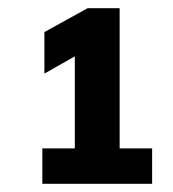

<svg xmlns="http://www.w3.org/2000/svg" viewBox="-20 -732 420 467"><path d="M271 -371H350V-285H83V-371H162V-595L88 -553V-654L193 -712H271Z"/></svg>

Font: Muli-Bold
Style: Bold
Weight: 700
Version: Version 2.000